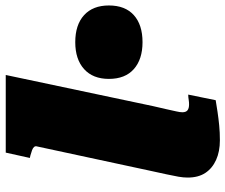

<svg xmlns="http://www.w3.org/2000/svg" viewBox="-80 -718 804 685"><g transform="rotate(-90 322.5 -376.0)"><path d="M142 -646Q144 -652 140.5 -656.5Q137 -661 129 -664Q121 -667 110 -670L101 -672L120 -758H397L286 -233Q279 -204 274.5 -183Q270 -162 267 -149Q264 -136 264 -128Q264 -115 271 -109.5Q278 -104 292 -104Q300 -104 306 -105Q312 -106 317.5 -106.5Q323 -107 327 -107L307 -9Q289 -6 266 -2.5Q243 1 217.5 3.5Q192 6 164 6Q124 6 94 -7.5Q64 -21 47.5 -46Q31 -71 31 -109Q31 -124 34 -141.5Q37 -159 42.5 -184Q48 -209 56 -246ZM645 -390Q645 -332 610.5 -301Q576 -270 514 -270Q453 -270 418 -301Q383 -332 383 -390Q383 -447 418 -478.5Q453 -510 514 -510Q576 -510 610.5 -478.5Q645 -447 645 -390Z"/></g></svg>

Font: Roboto Serif 20pt Black
Style: Italic
Weight: 900
Italic angle: -10°
Version: Version 1.008